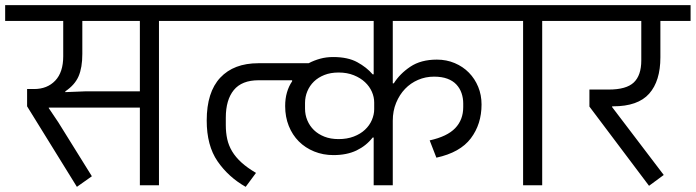

<svg xmlns="http://www.w3.org/2000/svg" viewBox="-40 -718 2696 744"><path d="M65 -306V-373H92Q143 -373 174 -405.5Q205 -438 205 -500V-637H-20V-698H714V-637H576V0H502V-301H149V-299L186 -244L316 -35L258 6ZM213 -361 289 -364H502V-637H279V-509Q279 -456 264.5 -422.5Q250 -389 213 -364Z M674 -698H1889V-637H1482V-395H1486Q1509 -432 1550 -459.5Q1591 -487 1653 -487Q1690 -487 1722 -473.5Q1754 -460 1777 -436.5Q1800 -413 1813 -381.5Q1826 -350 1826 -313Q1826 -237 1784.5 -182Q1743 -127 1651 -107L1625 -174Q1693 -189 1724 -221.5Q1755 -254 1755 -303V-317Q1755 -338 1748.5 -357Q1742 -376 1728.5 -390.5Q1715 -405 1693.5 -413Q1672 -421 1642 -421Q1609 -421 1580 -408.5Q1551 -396 1529.5 -373.5Q1508 -351 1495 -319.5Q1482 -288 1482 -250V0H1408V-185H1404Q1379 -153 1341.5 -135Q1304 -117 1252 -117Q1212 -117 1177.5 -131Q1143 -145 1118 -170Q1093 -195 1079 -230Q1065 -265 1065 -307Q1065 -336 1072 -360Q1079 -384 1092 -403V-407H962Q897 -407 866 -369Q835 -331 835 -262V-233Q835 -204 840.5 -179Q846 -154 859.5 -131.5Q873 -109 895.5 -88.5Q918 -68 952 -48L912 6Q845 -32 803 -93Q761 -154 761 -251Q761 -361 813.5 -417Q866 -473 961 -473H1156Q1177 -484 1200.5 -490.5Q1224 -497 1251 -497Q1308 -497 1344.5 -477Q1381 -457 1404 -430H1408V-637H674ZM1272 -179Q1305 -179 1331 -189Q1357 -199 1374.5 -215.5Q1392 -232 1401 -253Q1410 -274 1410 -295V-321Q1410 -342 1401 -362.5Q1392 -383 1374.5 -399.5Q1357 -416 1331 -426.5Q1305 -437 1272 -437Q1241 -437 1217 -427.5Q1193 -418 1176.5 -402Q1160 -386 1151 -364.5Q1142 -343 1142 -319V-297Q1142 -273 1151 -251.5Q1160 -230 1176.5 -214Q1193 -198 1217 -188.5Q1241 -179 1272 -179Z M1987 -637H1849V-698H2199V-637H2061V0H1987Z M2244 -305V-371H2319Q2387 -371 2416 -398.5Q2445 -426 2445 -484V-637H2159V-698H2636V-637H2519V-496Q2519 -404 2475.5 -355Q2432 -306 2336 -306H2332V-303L2532 -40L2475 2Z"/></svg>

Font: IBM Plex Sans Devanagari
Style: Regular
Weight: 400
Designer: Mike Abbink, Paul van der Laan, Pieter van Rosmalen, Erin McLaughlin
Foundry: Bold Monday
Version: Version 1.1